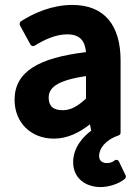

<svg xmlns="http://www.w3.org/2000/svg" viewBox="-20 -536 563 777"><path d="M177 -141C177 -178 205 -210 328 -228V-137C295 -107 268 -90 234 -90C197 -90 177 -105 177 -141ZM39 -132C39 -39 106 25 198 25C254 25 302 0 344 -33L349 -7C317 16 276 61 276 120C276 186 327 221 387 221C419 221 460 209 485 188C489 185 491 178 488 173L462 119C456 106 445 112 443 114C435 120 425 124 413 124C396 124 381 116 381 95C381 67 404 31 460 12C465 10 468 6 468 0V-291C468 -432 404 -516 273 -516C192 -516 120 -485 65 -450C60 -447 58 -439 61 -433L103 -356C107 -349 114 -348 120 -351C162 -377 207 -397 252 -397C306 -397 324 -368 328 -325C136 -302 39 -246 39 -132Z"/></svg>

Font: Falling Sky
Style: Bd
Weight: 700
Designer: Paul D. Hunt
Foundry: Adobe Systems Incorporated
Version: Version 1.02